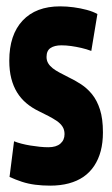

<svg xmlns="http://www.w3.org/2000/svg" viewBox="-20 -574 351 604"><path d="M10 -17.4 24.2 -129.6Q34 -125.6 47.4 -122.1Q60.8 -118.6 75.6 -116.2Q90.4 -113.8 104.8 -112.3Q119.2 -110.8 132 -110.8Q156.8 -110.8 169.9 -122.1Q183 -133.4 183 -152Q183 -165.8 176.6 -175.7Q170.2 -185.6 158.8 -193.4Q147.4 -201.2 133 -208.7Q118.6 -216.2 102.2 -224.2Q80.2 -234.8 62.9 -249.4Q45.6 -264 33.7 -283.3Q21.8 -302.6 15.5 -327.3Q9.2 -352 9.2 -383.2Q9.2 -464.4 51.1 -509.2Q93 -554 169.2 -554Q190 -554 211.6 -551.1Q233.2 -548.2 253 -542.9Q272.8 -537.6 286.4 -529.8L267.2 -413.8Q251.8 -419.6 235.6 -423.3Q219.4 -427 203.7 -429.2Q188 -431.4 173 -431.4Q151.6 -431.4 139 -423Q126.4 -414.6 126.4 -395Q126.4 -383.6 131.6 -375Q136.8 -366.4 145.7 -359.4Q154.6 -352.4 167.2 -345.7Q179.8 -339 194.8 -331.4Q215.6 -321.6 235 -308.9Q254.4 -296.2 269.8 -277.2Q285.2 -258.2 294.5 -229.4Q303.8 -200.6 303.8 -157.6Q303.8 -125.2 296.9 -99Q290 -72.8 276.3 -52.2Q262.6 -31.6 242.8 -17.9Q223 -4.2 196.5 2.9Q170 10 138 10Q112.8 10 90.6 7.1Q68.4 4.2 48.9 -2.2Q29.4 -8.6 10 -17.4Z"/></svg>

Font: Georama ExtraCondensed Thin
Style: Regular
Weight: 100
Width: 2
Designer: Jean-Baptiste Levee
Foundry: Production Type
Version: Version 1.001